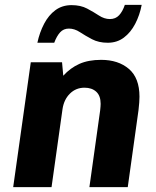

<svg xmlns="http://www.w3.org/2000/svg" viewBox="-20 -766 640 786"><path d="M34 0 106 -511H234L239 -456Q268 -488 305 -504.5Q342 -521 394 -521Q464 -521 507.5 -484Q551 -447 551 -370Q551 -360 550 -346Q549 -332 547 -315L503 0H346L390 -314Q391 -323 391.5 -330Q392 -337 392 -341Q392 -374 374 -390.5Q356 -407 326 -407Q291 -407 266.5 -383Q242 -359 236 -320L191 0ZM133 -591Q142 -633 160.5 -668.5Q179 -704 207 -724.5Q235 -745 273 -745Q310 -745 336.5 -731Q363 -717 385 -702.5Q407 -688 430 -688Q453 -688 467.5 -703.5Q482 -719 491 -746H560Q552 -704 533.5 -668.5Q515 -633 487 -612Q459 -591 421 -591Q384 -591 356.5 -605.5Q329 -620 307 -634.5Q285 -649 262 -649Q240 -649 226 -633.5Q212 -618 202 -591Z"/></svg>

Font: Chivo Mono
Style: Bold Italic
Weight: 700
Italic angle: -8.05°
Monospace: yes
Version: Version 1.008